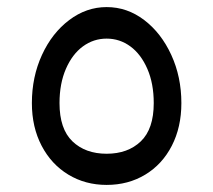

<svg xmlns="http://www.w3.org/2000/svg" viewBox="-20 -598 602 542"><path d="M70 -307Q70 -381 98.5 -443Q127 -505 175.5 -541.5Q224 -578 281 -578Q339 -578 387 -541.5Q435 -505 463.5 -443Q492 -381 492 -307Q492 -239 465 -186.5Q438 -134 390 -105Q342 -76 281 -76Q221 -76 173 -105Q125 -134 97.5 -186.5Q70 -239 70 -307ZM414 -307Q414 -362 396 -403.5Q378 -445 348 -467Q318 -489 281 -489Q244 -489 214 -467Q184 -445 166 -403.5Q148 -362 148 -307Q148 -234 184.5 -199Q221 -164 281 -164Q341 -164 377.5 -199Q414 -234 414 -307Z"/></svg>

Font: FiraGO
Style: Regular
Weight: 400
Designer: bBox Type
Foundry: bBox Type GmbH
Version: Version 1.001;April 20, 2020;FontCreator 12.0.0.2555 64-bit